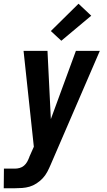

<svg xmlns="http://www.w3.org/2000/svg" viewBox="-50 -792 570 1027"><path d="M-30 215 -29 110H29Q42 110 55 106.5Q68 103 78.5 94Q89 85 95.5 73Q102 61 107 48V47L131 -7L76 -520H204L222 -155L356 -520H484L221 89Q213 108 203 127Q193 146 178.5 161.5Q164 177 145.5 189Q127 201 108 206.5Q89 212 68.5 213.5Q48 215 28 215ZM278 -574 222 -626 370 -772 438 -708Z"/></svg>

Font: Iosevka SS18 Extrabold
Style: Italic
Weight: 800
Italic angle: -9°
Monospace: yes
Designer: Belleve Invis
Foundry: Belleve Invis
Version: Version 25.1.1; ttfautohint (v1.8.4)